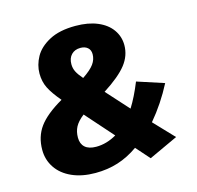

<svg xmlns="http://www.w3.org/2000/svg" viewBox="-106 -824 977 954"><g transform="rotate(-15 382.5 -347.0)"><path d="M573 -558Q573 -504 537.5 -458.5Q502 -413 418 -359L521 -245Q553 -296 582 -368L720 -323Q672 -230 606 -152L703 -50L554 19L492 -51Q441 -15 387 2Q333 19 271 19Q202 19 150.5 -4Q99 -27 71.5 -68Q44 -109 44 -160Q44 -228 80 -277.5Q116 -327 201 -376Q162 -422 145.5 -455.5Q129 -489 129 -530Q129 -574 152 -615.5Q175 -657 227.5 -685Q280 -713 362 -713Q428 -713 475.5 -693Q523 -673 548 -637.5Q573 -602 573 -558ZM294 -534Q294 -513 303 -495Q312 -477 333 -453Q375 -481 392 -504.5Q409 -528 409 -555Q409 -577 395 -589Q381 -601 358 -601Q329 -601 311.5 -583Q294 -565 294 -534ZM231 -173Q231 -141 250.5 -123.5Q270 -106 308 -106Q361 -106 413 -136L288 -277Q256 -252 243.5 -228Q231 -204 231 -173Z"/></g></svg>

Font: Trujillo ExtraBold
Style: Italic
Weight: 800
Italic angle: -8°
Designer: Fira Sans original fonts by bBox Type GmbH, Carrois Corporate GbR, & Edenspiekermann AG / Changes by Cristiano Sobral
Foundry: Fira Sans original fonts by bBox Type GmbH, Carrois Corporate GbR, & Edenspiekermann AG / Changes by Cristiano Sobral
Version: Version 4.301;July 28, 2020;FontCreator 13.0.0.2655 64-bit